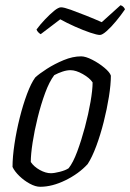

<svg xmlns="http://www.w3.org/2000/svg" viewBox="-20 -716 499 736"><path d="M134 0Q116 0 94 -12Q72 -24 54 -41.5Q36 -59 28 -76Q28 -114 35.5 -164Q43 -214 55.5 -264Q68 -314 83.5 -355.5Q99 -397 115 -419Q130 -433 159.5 -452Q189 -471 224 -485.5Q259 -500 291 -500Q308 -500 333.5 -487Q359 -474 380 -456.5Q401 -439 405 -426Q405 -392 397.5 -345Q390 -298 377.5 -248.5Q365 -199 349 -156Q333 -113 316 -87Q282 -50 231 -25Q180 0 134 0ZM175 -52Q188 -52 209.5 -57.5Q231 -63 243 -71Q260 -92 276 -135Q292 -178 305.5 -228.5Q319 -279 327 -325.5Q335 -372 335 -400Q324 -417 297.5 -432Q271 -447 250 -447Q236 -447 219.5 -441.5Q203 -436 188 -428Q169 -403 153 -359.5Q137 -316 124.5 -265.5Q112 -215 105 -169.5Q98 -124 98 -95Q110 -77 132.5 -64.5Q155 -52 175 -52ZM363 -582Q352 -582 325.5 -591Q299 -600 267.5 -614Q236 -628 211 -642L136 -585Q132 -587 127 -592Q122 -597 120 -603Q134 -622 152.5 -641.5Q171 -661 187.5 -674.5Q204 -688 214 -688Q225 -688 251.5 -678.5Q278 -669 310.5 -656Q343 -643 370 -631L442 -696Q449 -694 453.5 -689Q458 -684 459 -680Q444 -658 425 -635Q406 -612 389 -597Q372 -582 363 -582Z"/></svg>

Font: Texturina 72pt 72pt Light
Style: Italic
Weight: 300
Italic angle: -11°
Designer: Guillermo Torres Carreño
Foundry: Omnibus-Type
Version: Version 1.002; ttfautohint (v1.8.3)